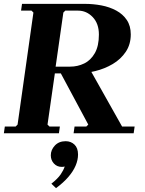

<svg xmlns="http://www.w3.org/2000/svg" viewBox="-23 -690 749 994"><path d="M358 0 363 -35H424L434 -45L285 -323H447L609 -35H674L669 0ZM416 -670Q460 -670 502 -662Q544 -654 578.5 -635.5Q613 -617 633.5 -586.5Q654 -556 654 -512Q654 -460 628 -421.5Q602 -383 560.5 -358.5Q519 -334 470 -322Q421 -310 376 -310H261L223 -45L233 -35H287L282 0H-3L2 -35H58L68 -45L150 -625L140 -635H86L91 -670ZM340 -345Q379 -345 413 -361.5Q447 -378 468 -415Q489 -452 489 -511Q489 -568 457 -601.5Q425 -635 381 -635H315L305 -625L265 -345ZM317 41Q344 41 362.5 58.5Q381 76 381 110Q381 138 368.5 167.5Q356 197 330.5 226.5Q305 256 267 284L243 261Q276 235 291 213Q306 191 312 172Q308 173 305 173.5Q302 174 297 174Q272 174 256 156.5Q240 139 240 114Q240 86 261 63.5Q282 41 317 41Z"/></svg>

Font: Brygada 1918
Style: Italic
Weight: 400
Italic angle: -8°
Designer: Mateusz Machalski | Borys Kosmynka | Przemek Hoffer
Foundry: NIEPODLEGLA 2018
Version: Version 3.006